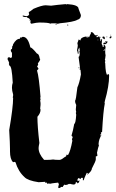

<svg xmlns="http://www.w3.org/2000/svg" viewBox="-20 -894 579 957"><path d="M436 -733.9H438Q444.8 -731.9 453.6 -718.3H459.5Q460.4 -718.3 467.3 -720.2V-716.3H461.4V-708.5H465.3L471.2 -712.4H475.1Q475.1 -706.5 479 -706.5V-704.6L477.1 -700.7Q481 -700.7 481 -689H482.9L484.9 -698.7H488.8L486.8 -675.3L492.7 -663.6Q490.7 -663.6 490.7 -661.6L494.6 -659.7H496.6V-669.4H500.5Q503.4 -669.4 506.3 -659.7L504.4 -646V-634.3Q504.4 -626.5 506.3 -618.7Q504.4 -597.2 502.4 -597.2L504.4 -593.3V-587.4Q504.4 -585.4 502.4 -585.4Q504.4 -581.5 504.4 -579.6Q506.3 -521 516.1 -519V-524.9H518.1Q523.9 -524.9 523.9 -517.1Q523.9 -464.4 502.4 -390.1Q502.4 -382.3 500.5 -382.3L502.4 -378.4Q494.6 -342.3 488.8 -235.8Q484.9 -233.9 482.9 -233.9L484.9 -224.1L481 -226.1V-220.2Q484.9 -220.2 484.9 -218.3Q472.7 -201.2 471.2 -175.3Q473.1 -171.4 473.1 -169.4Q469.2 -160.6 463.4 -132.3Q465.3 -125 465.3 -116.7Q461.9 -114.7 457.5 -114.7V-99.1Q457.5 -91.3 438 -54.2Q438 -41.5 414.6 -22.9V-24.9Q418.5 -29.8 418.5 -30.8Q416.5 -30.8 412.6 -32.7Q397 0.5 397 4.4H393.1V-7.3H383.3Q383.3 -1.5 379.4 -1.5Q375.5 -1.5 375.5 -7.3Q365.7 -5.9 365.7 6.3Q367.7 6.3 371.6 8.3Q372.1 4.4 375.5 4.4V6.3Q375.5 17.1 365.7 20Q363.8 16.1 363.8 14.2H357.9Q357.9 25.9 346.2 25.9Q332.5 24.4 332.5 22L328.6 23.9L324.7 22Q314.9 27.8 309.1 27.8H305.2L301.3 25.9Q293.5 33.2 293.5 37.6H283.7Q281.7 43.5 272 43.5L270 39.6Q273.9 24.9 273.9 22Q270 22 270 16.1Q233.9 20 229 22Q225.1 20 223.1 20L219.2 22Q213.4 22 213.4 16.1H209.5L205.6 18.1V12.2Q178.7 14.2 172.4 14.2Q118.7 6.3 102.1 -11.2Q71.3 -39.1 57.1 -85.4Q53.2 -87.4 51.3 -87.4Q47.4 -85.4 45.4 -85.4Q29.8 -100.1 29.8 -140.1V-151.9Q29.8 -178.7 25.9 -245.6Q45.4 -359.4 45.4 -405.8Q45.4 -407.7 43.5 -407.7L45.4 -417.5V-423.3Q39.6 -442.4 39.6 -456.5Q39.6 -470.7 43.5 -481.9Q39.1 -565.9 27.8 -565.9Q23.9 -574.2 23.9 -575.7L25.9 -579.6Q22 -591.8 18.1 -597.2V-603Q18.1 -607.9 25.9 -608.9Q32.2 -605 35.6 -605L39.6 -610.8V-630.4Q33.7 -638.2 33.7 -642.1Q35.6 -646 35.6 -647.9Q33.7 -647.9 33.7 -649.9H35.6L39.6 -647.9Q39.6 -655.8 41.5 -655.8L39.6 -659.7V-661.6Q43.9 -661.6 45.4 -673.3Q60.5 -700.7 78.6 -700.7L82.5 -708.5L86.4 -706.5L92.3 -710.4H94.2Q119.6 -710.4 131.3 -657.7Q139.2 -657.7 164.6 -626.5Q174.3 -626.5 178.2 -601.1Q180.2 -601.1 180.2 -599.1Q180.2 -592.3 168.5 -577.6L170.4 -573.7Q168 -564 164.6 -564L172.4 -550.3Q170.4 -550.3 164.6 -542.5Q174.3 -512.2 182.1 -409.7Q182.1 -407.7 180.2 -407.7L182.1 -397.9Q182.1 -394 180.2 -394L182.1 -380.4V-370.6Q182.1 -363.8 180.2 -353Q182.1 -349.1 182.1 -347.2Q182.1 -329.6 166.5 -312Q166.5 -265.1 176.3 -181.2Q172.4 -163.6 172.4 -155.8Q172.4 -127.9 199.7 -97.2H217.3Q232.4 -97.2 244.6 -99.1Q254.4 -97.2 270 -97.2H277.8Q285.2 -97.2 305.2 -112.8Q311 -112.8 311 -122.6H314.9L318.8 -120.6Q331.5 -141.6 340.3 -190.9V-194.8Q338.4 -198.7 338.4 -200.7Q342.3 -207 342.3 -212.4Q339.4 -212.4 336.4 -218.3Q344.2 -242.7 350.1 -276.9Q356.9 -276.9 359.9 -321.8L357.9 -331.5L359.9 -335.4Q357.9 -343.3 357.9 -349.1Q357.9 -353.5 359.9 -370.6Q354 -381.3 354 -392.1Q358.4 -392.1 365.7 -458.5Q375.5 -478.5 383.3 -522.9Q381.3 -543.5 381.3 -546.4H377.4V-550.3Q377.4 -552.2 379.4 -552.2L371.6 -610.8Q377.4 -610.8 377.4 -630.4Q377.4 -632.3 375.5 -636.2Q377.4 -640.1 377.4 -642.1L375.5 -655.8H373.5Q373.5 -650.9 369.6 -646Q371.6 -635.3 371.6 -628.4V-626.5H367.7Q367.7 -633.3 363.8 -644Q367.7 -661.6 367.7 -667.5Q367.7 -668.9 365.7 -679.2Q371.6 -693.8 371.6 -696.8H373.5Q374.5 -696.8 379.4 -692.9H381.3Q381.3 -708 410.6 -712.4Q412.6 -708.5 412.6 -706.5H416.5V-712.4H420.4V-708.5H424.3Q424.3 -710.4 434.1 -730Q432.1 -730 432.1 -731.9ZM529.8 -720.2H533.7V-718.3H529.8ZM533.7 -714.4 535.6 -710.4V-708.5Q535.6 -705.6 529.8 -702.6Q525.9 -702.6 525.9 -706.5Q525.9 -709.5 533.7 -714.4ZM498.5 -712.4 502.4 -706.5V-698.7H500.5Q491.7 -702.6 490.7 -706.5V-710.4Q491.7 -710.4 498.5 -712.4ZM514.2 -712.4V-708.5H510.3Q510.7 -712.4 514.2 -712.4ZM479 -710.4H481V-706.5H479ZM467.3 -696.8V-692.9H469.2V-696.8ZM506.3 -689Q509.8 -687 516.1 -687V-685.1Q511.2 -673.3 500.5 -673.3H494.6V-675.3Q497.6 -683.1 500.5 -683.1Q501 -679.2 504.4 -679.2H506.3V-681.2Q504.4 -685.1 504.4 -687Q506.3 -687 506.3 -689ZM498.5 -649.9V-646Q502.4 -646 502.4 -649.9ZM496.6 -644V-640.1H500.5V-644ZM371.6 -558.1H375.5V-554.2H371.6ZM479 -218.3V-214.4H481V-218.3ZM256.3 -772Q256.3 -775.9 264.2 -775.9V-777.8H238.8Q234.4 -777.8 231 -775.9Q223.6 -781.7 175.3 -781.7Q163.6 -781.7 137.2 -775.9Q132.3 -775.9 131.3 -783.7L133.3 -793.5L129.4 -791.5H127.4V-793.5L129.4 -797.4Q123 -805.2 115.7 -805.2V-809.1H107.9Q93.8 -809.1 92.3 -814.9Q94.2 -814.9 94.2 -816.9L111.8 -813Q122.6 -814.5 125.5 -822.8Q123.5 -825.2 123.5 -834.5Q127.9 -834.5 147 -850.1Q188.5 -867.7 207.5 -867.7L234.9 -865.7Q261.2 -869.6 307.1 -873.5L311 -871.6L314.9 -873.5Q371.6 -870.1 371.6 -850.1L383.3 -818.8Q383.3 -799.8 365.7 -795.4Q347.7 -784.2 275.9 -777.8Q275.9 -775.9 272 -775.9L268.1 -777.8Q266.1 -772 256.3 -772ZM316.9 -766.1 314.9 -770 318.8 -772 320.8 -768.1Z"/></svg>

Font: Mister Brush
Style: Regular
Weight: 400
Designer: GGBotNet
Foundry: GGBotNet
Version: 1.00